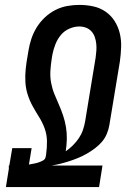

<svg xmlns="http://www.w3.org/2000/svg" viewBox="-20 -763 540 783"><path d="M4 0 16 -74V-88H18L30 -159H109L98 -92Q107 -94 116.5 -95.5Q126 -97 135.5 -100Q145 -103 154.5 -108Q164 -113 166 -122L168 -133Q172 -161 171.5 -188Q171 -215 162 -239.5Q153 -264 139.5 -285.5Q126 -307 113.5 -329.5Q101 -352 93 -377Q85 -402 83.5 -429Q82 -456 85 -483.5Q88 -511 93 -538L96 -556Q100 -581 108 -605Q116 -629 129.5 -651Q143 -673 162.5 -691.5Q182 -710 205.5 -722Q229 -734 254 -738.5Q279 -743 304 -743Q333 -743 360.5 -737Q388 -731 410.5 -715.5Q433 -700 447.5 -677Q462 -654 468.5 -627Q475 -600 474 -571Q473 -542 469 -513L426 -253Q423 -235 415.5 -217Q408 -199 395.5 -184.5Q383 -170 367 -158Q351 -146 334.5 -136.5Q318 -127 300 -119.5Q282 -112 263.5 -106Q245 -100 227 -95.5Q209 -91 191 -88H398L384 0ZM248 -146Q264 -157 277.5 -170.5Q291 -184 301.5 -199.5Q312 -215 318 -232.5Q324 -250 327 -267L370 -528Q372 -542 373 -556.5Q374 -571 372.5 -585Q371 -599 366.5 -612Q362 -625 353 -635Q344 -645 331 -650Q318 -655 303 -655Q283 -655 262.5 -646Q242 -637 228 -620Q214 -603 206 -582.5Q198 -562 194 -542L96 -556L194 -542L191 -524Q187 -499 185.5 -474Q184 -449 188.5 -425Q193 -401 202 -379Q211 -357 220.5 -335.5Q230 -314 237.5 -291.5Q245 -269 249 -245Q253 -221 252.5 -196Q252 -171 248 -146Z"/></svg>

Font: Iosevka Semibold
Style: Italic
Weight: 600
Italic angle: -9°
Monospace: yes
Designer: Belleve Invis
Foundry: Belleve Invis
Version: Version 32.5.0; ttfautohint (v1.8.4)